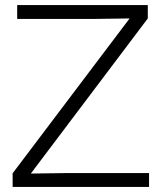

<svg xmlns="http://www.w3.org/2000/svg" viewBox="-20 -740 640 760"><path d="M30 0H570V-55H248L102 -53L565 -667V-720H48V-665H347L493 -667L30 -54Z"/></svg>

Font: Aspekta 250
Style: Regular
Weight: 250
Designer: Ivo Dolenc
Version: Version 2.000